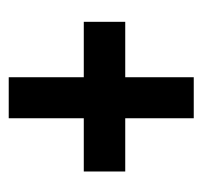

<svg xmlns="http://www.w3.org/2000/svg" viewBox="-32 -536 464 440"><g transform="rotate(90 200.0 -316.0)"><path d="M157 -104V-276H30V-371H157V-528H251V-371H373V-276H251V-104Z"/></g></svg>

Font: Inconsolata Condensed ExtraBold
Style: Regular
Weight: 800
Width: 3
Monospace: yes
Designer: Raph Levien, Cyreal, Brenton Simpson
Foundry: Raph Levien, Cyreal, Google
Version: Version 3.001; ttfautohint (v1.8.2.53-6de2)